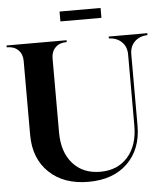

<svg xmlns="http://www.w3.org/2000/svg" viewBox="-65 -959 876 1026"><g transform="rotate(-5 372.5 -446.0)"><path d="M293 -853V-906H513V-853ZM368 14Q236 14 157.5 -61Q79 -136 79 -263V-660Q79 -696 57 -718Q35 -740 -1 -740H-5V-750H317V-740H314Q278 -740 256 -718Q234 -696 234 -660V-263Q234 -157 288.5 -95.5Q343 -34 436 -34Q529 -34 583.5 -96Q638 -158 638 -263V-645Q638 -687 612 -712.5Q586 -738 543 -740V-750H750V-740Q707 -738 681 -712.5Q655 -687 655 -645V-263Q655 -136 578 -61Q501 14 368 14Z"/></g></svg>

Font: Gloock
Style: Regular
Weight: 400
Designer: Duarte Pinto
Foundry: Duarte Pinto
Version: Version 1.000